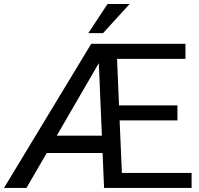

<svg xmlns="http://www.w3.org/2000/svg" viewBox="-27 -927 982 947"><path d="M918 -74.2V0H486.3L479 -172.4H203.6L103.5 0H-7.3L422.9 -710.9H887.7V-636.7H550.3L560.1 -407.2H848.1V-333H563L574.2 -74.2ZM252.9 -257.8H475.6L460.4 -615.7ZM408.7 -763.7 503.4 -907.2H612.3L481.4 -763.7Z"/></svg>

Font: Roboto21382017
Style: Regular
Weight: 400
Designer: Christian Robertson
Foundry: Google
Version: Version 2.138; 2017